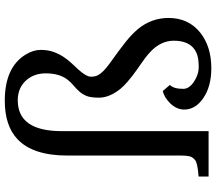

<svg xmlns="http://www.w3.org/2000/svg" viewBox="-70 -805 887 787"><g transform="rotate(-90 373.5 -411.5)"><path d="M356 -782.2Q229.5 -782.2 229.5 -602.1V0H43.5V-41Q98.1 -44.9 110.8 -55.2Q123.5 -65.4 126.5 -78.6Q129.4 -91.8 129.4 -112.3V-578.6Q129.4 -719.2 195.8 -782.7Q251 -835.4 354 -835.4Q491.7 -835.4 543.9 -749Q562.5 -717.8 562.5 -688.2Q562.5 -658.7 554.4 -636.2Q546.4 -613.8 534.2 -595.2Q522 -576.7 507.8 -561.5Q507.8 -561.5 481 -532.7Q452.6 -501 452.6 -482.4Q452.6 -463.9 459.5 -452.1Q466.3 -440.4 477.3 -429.9Q488.3 -419.4 502 -409.2Q564 -364.7 594.7 -340.3Q625.5 -315.9 647.5 -290Q693.4 -234.4 693.4 -164.1Q693.4 -81.1 631.3 -32.7Q574.7 11.2 487.3 11.2Q411.6 11.2 363.8 -22.5Q317.9 -54.2 317.9 -100.1Q317.9 -130.9 343.8 -157.7Q367.2 -181.2 393.6 -188L418.9 -158.7Q402.8 -143.6 402.8 -103.5Q402.8 -80.1 431.2 -60.5Q460.9 -40.5 491.9 -40.5Q522.9 -40.5 541.3 -46.4Q559.6 -52.2 572.8 -64.5Q600.1 -90.3 600.1 -142.6Q600.1 -196.3 553.7 -239.3Q532.7 -258.8 505.1 -277.3Q477.5 -295.9 454.3 -314Q431.2 -332 416.3 -346.7Q401.4 -361.3 390.6 -377.9Q366.7 -414.6 366.7 -449.2Q366.7 -483.9 374 -501Q381.3 -518.1 392.6 -530.5Q403.8 -543 416.5 -553.5Q429.2 -564 440.4 -578.1Q466.3 -611.3 466.3 -667.5Q466.3 -716.3 437 -748.5Q406.2 -782.2 356 -782.2Z"/></g></svg>

Font: Metamorphous
Style: Regular
Weight: 400
Designer: James Grieshaber
Foundry: James Grieshaber
Version: Version 1.001